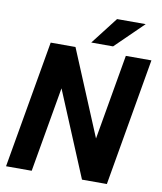

<svg xmlns="http://www.w3.org/2000/svg" viewBox="-96 -978 887 1054"><g transform="rotate(10 347.5 -450.5)"><path d="M572.3 0H433.6L235.8 -474.1L153.3 0H10.3L133.8 -710.9H272L470.2 -235.8L552.7 -710.9H695.3ZM470.2 -901.4H629.9L474.6 -750H353Z"/></g></svg>

Font: RobotoInd
Style: Bold Italic
Weight: 700
Italic angle: -12°
Designer: Google
Version: Version 2.001150; 2014